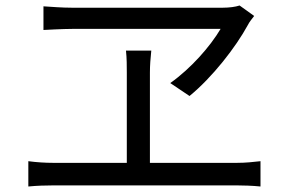

<svg xmlns="http://www.w3.org/2000/svg" viewBox="-20 -712 1040 698"><path d="M904 -654 851 -692C836 -687 813 -684 791 -684C699 -684 319 -684 240 -684C206 -684 169 -687 138 -689V-603C138 -603 208 -607 245 -607C312 -607 704 -607 782 -607C744 -543 675 -464 599 -410L669 -363C752 -431 837 -540 881 -621C887 -633 895 -642 904 -654ZM83 -126V-34C114 -37 145 -38 173 -38H842C862 -38 899 -37 927 -34V-126C900 -123 873 -120 842 -120H525V-448C525 -474 527 -499 530 -528H438C441 -500 441 -471 441 -448V-120H173C144 -120 113 -122 83 -126Z"/></svg>

Font: Noto Sans KR
Style: Regular
Weight: 400
Designer: Ryoko NISHIZUKA 西塚涼子 (kana, bopomofo & ideographs); Paul D. Hunt (Latin, Greek & Cyrillic); Sandoll Communications 산돌커뮤니
Foundry: Adobe
Version: Version 2.004;hotconv 1.0.118;makeotfexe 2.5.65603